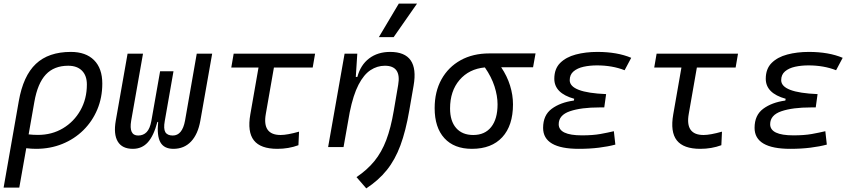

<svg xmlns="http://www.w3.org/2000/svg" viewBox="-20 -815 4728 1064"><path d="M372.6 -527.3Q455.6 -527.3 501.2 -481.7Q546.9 -436 546.9 -351.6Q546.9 -274.4 519.3 -208.5Q491.7 -142.6 441.9 -93.5Q392.1 -44.4 325.2 -17.3Q258.3 9.8 179.7 9.8Q153.3 9.8 125.5 6.3L86.9 224.6H0L84 -253.9Q108.4 -394.5 178.7 -460.9Q249 -527.3 372.6 -527.3ZM138.7 -70.3Q162.6 -67.4 190.4 -67.4Q267.6 -67.4 328.9 -104Q390.1 -140.6 425.8 -203.9Q461.4 -267.1 461.4 -346.7Q461.4 -396 434.3 -423.3Q407.2 -450.7 357.9 -450.7Q279.8 -450.7 234.1 -402.1Q188.5 -353.5 170.4 -250.5Z M940.9 9.8Q889.2 9.8 868.9 -26.4Q848.6 -62.5 856.4 -139.2H852.1Q832 -62.5 799.3 -26.4Q766.6 9.8 716.3 9.8Q656.7 9.8 632.6 -30.8Q608.4 -71.3 621.6 -146.5L687 -517.6H772.5L707 -146.5Q692.9 -64 745.6 -64Q774.4 -64 792.7 -83Q811 -102.1 818.8 -145L867.2 -419.9H941.4L893.1 -144.5Q885.3 -101.6 896.2 -82.8Q907.2 -64 937.5 -64Q990.2 -64 1005.4 -146.5L1070.3 -517.6H1155.8L1090.3 -146.5Q1077.1 -71.3 1038.8 -30.8Q1000.5 9.8 940.9 9.8Z M1517.1 9.8Q1423.8 9.8 1387 -37.1Q1350.1 -84 1367.2 -181.2L1412.6 -440.9H1261.7L1274.9 -517.6H1726.1L1712.9 -440.9H1498L1453.1 -184.1Q1432.1 -66.9 1535.2 -66.9Q1571.8 -66.9 1637.2 -85.4L1633.8 -10.3Q1579.6 9.8 1517.1 9.8Z M1798.3 0 1889.6 -517.6H1960L1951.7 -388.7H1960.4Q1978 -455.1 2025.6 -491.2Q2073.2 -527.3 2142.1 -527.3Q2304.7 -527.3 2272 -340.3L2248 -202.1Q2228.5 -88.9 2199 -9.3Q2169.4 70.3 2123.8 127.2Q2078.1 184.1 2009.8 229L1955.6 166.5Q2015.1 126.5 2054.9 77.6Q2094.7 28.8 2120.4 -38.6Q2146 -106 2162.1 -201.2L2186.5 -344.2Q2205.1 -450.7 2112.8 -450.7Q2070.3 -450.7 2033.2 -426.3Q1996.1 -401.9 1966.8 -345.5Q1937.5 -289.1 1918 -192.9L1883.8 0ZM2079.6 -609.4 2189.9 -794.9H2291L2161.6 -609.4Z M2595.2 9.8Q2496.6 9.8 2442.6 -49.3Q2388.7 -108.4 2388.7 -215.8Q2388.7 -307.1 2426.5 -375.2Q2464.4 -443.4 2532.5 -481.2Q2600.6 -519 2691.9 -519H2947.8L2934.1 -442.4H2757.3Q2790.5 -393.1 2806.6 -340.8Q2822.8 -288.6 2822.8 -236.8Q2822.8 -119.1 2763.4 -54.7Q2704.1 9.8 2595.2 9.8ZM2667 -441.4Q2579.1 -433.1 2526.6 -371.8Q2474.1 -310.5 2474.1 -213.9Q2474.1 -144 2507.8 -105.5Q2541.5 -66.9 2602.5 -66.9Q2667 -66.9 2702.1 -111.3Q2737.3 -155.8 2737.3 -236.8Q2737.3 -283.2 2720.5 -335.9Q2703.6 -388.7 2667 -441.4Z M3188 9.8Q2989.7 9.8 2989.7 -106.4Q2989.7 -176.8 3037.6 -212.2Q3085.4 -247.6 3160.2 -257.8L3162.1 -267.6Q3051.8 -298.3 3051.8 -378.4Q3051.8 -433.6 3084.2 -466.1Q3116.7 -498.5 3170.9 -512.9Q3225.1 -527.3 3290.5 -527.3Q3400.4 -527.3 3478 -494.6L3441.4 -425.8Q3373 -452.6 3288.1 -452.6Q3248.5 -452.6 3214.1 -445.1Q3179.7 -437.5 3158.4 -419.4Q3137.2 -401.4 3137.2 -370.6Q3137.2 -301.8 3338.9 -293.5L3328.6 -219.7H3302.7Q3200.2 -219.7 3138.2 -198.5Q3076.2 -177.2 3076.2 -126.5Q3076.2 -64.9 3205.1 -64.9Q3265.6 -64.9 3307.4 -72.5Q3349.1 -80.1 3381.8 -87.9L3390.1 -13.7Q3350.1 -2.9 3299.1 3.4Q3248 9.8 3188 9.8Z M3860.8 9.8Q3767.6 9.8 3730.7 -37.1Q3693.8 -84 3710.9 -181.2L3756.3 -440.9H3605.5L3618.7 -517.6H4069.8L4056.6 -440.9H3841.8L3796.9 -184.1Q3775.9 -66.9 3878.9 -66.9Q3915.5 -66.9 3981 -85.4L3977.5 -10.3Q3923.3 9.8 3860.8 9.8Z M4359.9 9.8Q4161.6 9.8 4161.6 -106.4Q4161.6 -176.8 4209.5 -212.2Q4257.3 -247.6 4332 -257.8L4334 -267.6Q4223.6 -298.3 4223.6 -378.4Q4223.6 -433.6 4256.1 -466.1Q4288.6 -498.5 4342.8 -512.9Q4397 -527.3 4462.4 -527.3Q4572.3 -527.3 4649.9 -494.6L4613.3 -425.8Q4544.9 -452.6 4460 -452.6Q4420.4 -452.6 4386 -445.1Q4351.6 -437.5 4330.3 -419.4Q4309.1 -401.4 4309.1 -370.6Q4309.1 -301.8 4510.7 -293.5L4500.5 -219.7H4474.6Q4372.1 -219.7 4310.1 -198.5Q4248 -177.2 4248 -126.5Q4248 -64.9 4377 -64.9Q4437.5 -64.9 4479.2 -72.5Q4521 -80.1 4553.7 -87.9L4562 -13.7Q4522 -2.9 4470.9 3.4Q4419.9 9.8 4359.9 9.8Z"/></svg>

Font: Cascadia Code NF SemiLight
Style: Italic
Weight: 350
Italic angle: -10°
Monospace: yes
Designer: Aaron Bell
Foundry: Saja Typeworks
Version: Version 2404.023; ttfautohint (v1.8.4)